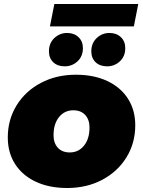

<svg xmlns="http://www.w3.org/2000/svg" viewBox="-20 -931 716 961"><path d="M19 -243Q19 -332 63 -403.5Q107 -475 184.5 -516Q262 -557 360 -557Q450 -557 517 -525.5Q584 -494 620.5 -437Q657 -380 657 -304Q657 -215 613 -143.5Q569 -72 491.5 -31Q414 10 316 10Q226 10 159 -21.5Q92 -53 55.5 -110Q19 -167 19 -243ZM428 -293Q428 -332 406.5 -355.5Q385 -379 347 -379Q303 -379 275.5 -345Q248 -311 248 -254Q248 -215 269.5 -191.5Q291 -168 329 -168Q373 -168 400.5 -202Q428 -236 428 -293ZM225 -674Q225 -715 252 -740.5Q279 -766 316 -766Q351 -766 373 -745Q395 -724 395 -690Q395 -649 368 -624Q341 -599 304 -599Q268 -599 246.5 -619.5Q225 -640 225 -674ZM437 -674Q437 -715 464 -740.5Q491 -766 528 -766Q563 -766 585 -745Q607 -724 607 -690Q607 -649 580 -624Q553 -599 516 -599Q480 -599 458.5 -619.5Q437 -640 437 -674ZM252 -911H672L650 -799H230Z"/></svg>

Font: Montserrat Alternates Black
Style: Italic
Weight: 900
Italic angle: -11.3°
Designer: Julieta Ulanovsky
Foundry: Julieta Ulanovsky
Version: Version 7.200